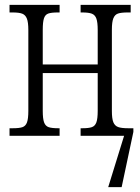

<svg xmlns="http://www.w3.org/2000/svg" viewBox="-20 -556 575 786"><path d="M526 -16 478 210H423L488 0H310V-31H317Q343 -31 356 -35.5Q369 -40 374.5 -55Q380 -70 380 -102V-257H155V-102Q155 -70 160.5 -55Q166 -40 179 -35.5Q192 -31 219 -31H224V0H19V-31H32Q59 -31 72 -35.5Q85 -40 90.5 -55Q96 -70 96 -102V-433Q96 -465 90 -480Q84 -495 71 -500Q58 -505 32 -505H19V-536H224V-505H217Q190 -505 177.5 -500.5Q165 -496 160 -481Q155 -466 155 -434V-292H380V-433Q380 -465 374.5 -480Q369 -495 356 -500Q343 -505 317 -505H310V-536H515V-505H503Q476 -505 463 -500.5Q450 -496 444 -481Q438 -466 438 -434V-102Q438 -70 444 -55.5Q450 -41 463.5 -36Q477 -31 505 -31H526Z"/></svg>

Font: Noto Serif CondLight
Style: Regular
Weight: 300
Width: 3
Designer: Monotype Design Team
Foundry: Monotype Imaging Inc.
Version: Version 1.001